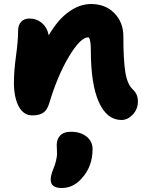

<svg xmlns="http://www.w3.org/2000/svg" viewBox="-20 -587 734 962"><path d="M588.9 14.2Q515.6 14.2 475.3 -75.4Q435.1 -165 435.1 -335.9Q435.1 -382.8 425.8 -398.9Q424.8 -399.9 421.9 -399.9Q383.3 -399.9 325.7 -304Q268.1 -208 226.1 -67.9Q216.3 -35.6 196.8 -22.2Q177.2 -8.8 142.1 -8.8Q97.7 -8.8 73.7 -54Q49.8 -99.1 49.8 -173.8Q49.8 -231.4 60.3 -307.6Q70.8 -383.8 70.8 -434.1Q70.8 -460.9 85.7 -477.5Q100.6 -494.1 127.9 -494.1Q163.6 -494.1 190.2 -471.4Q216.8 -448.7 224.1 -410.2Q270 -488.8 324.7 -527.8Q379.4 -566.9 436 -566.9Q508.3 -566.9 553.2 -520.8Q598.1 -474.6 598.1 -405.8Q598.1 -284.7 608.2 -223.9Q618.2 -163.1 647 -137.2Q670.9 -114.7 670.9 -79.1Q670.9 -40 645.3 -12.9Q619.6 14.2 588.9 14.2ZM289.1 355Q233.9 355 233.9 313Q233.9 292 247.1 259.8Q256.3 238.3 260.7 218.3Q265.1 198.2 265.6 188.2Q266.1 178.2 265.1 160.9Q264.2 143.6 264.2 139.2Q264.2 109.9 282 91.6Q299.8 73.2 335 73.2Q383.8 73.2 413.8 97.4Q443.8 121.6 443.8 160.2Q443.8 249.5 387.2 309.1Q346.2 355 289.1 355Z"/></svg>

Font: Shantell Sans Irregular Bouncy
Style: Regular
Weight: 800
Designer: Stephen Nixon, Anya Danilova, Shantell Martin
Foundry: Arrow Type
Version: Version 1.006;[9816181b4]